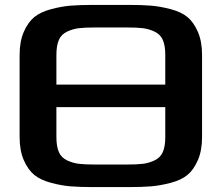

<svg xmlns="http://www.w3.org/2000/svg" viewBox="-20 -763 904 783"><path d="M60 -204V-539Q60 -594 77 -633Q94 -672 119.5 -693Q145 -714 188 -725.5Q231 -737 268.5 -740Q306 -743 362 -743H502Q558 -743 595.5 -740Q633 -737 676.5 -725.5Q720 -714 745 -693Q770 -672 787 -633Q804 -594 804 -539V-204Q804 -149 787 -110Q770 -71 745 -50Q720 -29 676.5 -17.5Q633 -6 595.5 -3Q558 0 502 0H362Q306 0 268.5 -3Q231 -6 188 -17.5Q145 -29 119.5 -50Q94 -71 77 -110Q60 -149 60 -204ZM369 -92H496Q539 -92 563 -95Q587 -98 610.5 -109Q634 -120 644 -143Q654 -166 654 -204V-326H210V-204Q210 -166 220 -143Q230 -120 253.5 -109Q277 -98 301.5 -95Q326 -92 369 -92ZM496 -651H369Q326 -651 301.5 -648Q277 -645 253.5 -634Q230 -623 220 -600Q210 -577 210 -539V-418H654V-539Q654 -577 644 -600Q634 -623 610.5 -634Q587 -645 563 -648Q539 -651 496 -651Z"/></svg>

Font: Aneo
Style: Bold
Weight: 700
Designer: Anastasios Pappas
Foundry: Anastasios Pappas
Version: Version 1.000